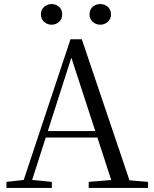

<svg xmlns="http://www.w3.org/2000/svg" viewBox="-20 -928 758 948"><path d="M235 -806Q214 -806 198 -820Q182 -834 182 -857Q182 -881 198 -894.5Q214 -908 235 -908Q256 -908 271.5 -894.5Q287 -881 287 -857Q287 -834 271.5 -820Q256 -806 235 -806ZM475 -806Q454 -806 438 -820Q422 -834 422 -857Q422 -881 438 -894.5Q454 -908 475 -908Q496 -908 512 -894.5Q528 -881 528 -857Q528 -834 512 -820Q496 -806 475 -806ZM12 0V-30L110 -41H127L236 -30V0ZM84 0 328 -734H384L632 0H542L322 -675H342L338 -661L126 0ZM192 -249 196 -281H500L504 -249ZM418 0V-30L552 -41H581L711 -30V0Z"/></svg>

Font: Noto Serif JP ExtraLight
Style: Regular
Weight: 400
Version: Version 2.003-H1;hotconv 1.1.1;makeotfexe 2.6.0